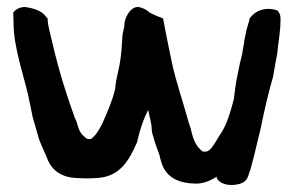

<svg xmlns="http://www.w3.org/2000/svg" viewBox="-20 -504 846 551"><path d="M18 -468 19 -435C19 -369 50 -280 61 -230C65 -212 69 -192 73 -172V-171C78 -153 84 -132 89 -115C93 -97 109 -66 114 -53C128 -13 158 5 200 7H201C210 7 220 8 231 8C240 8 247 7 255 7C325 5 351 -46 372 -93L373 -94V-95C382 -135 393 -165 404 -186C405 -187 404 -186 405 -189C408 -176 412 -159 414 -148C416 -139 414 -126 420 -112C422 -101 433 -72 438 -58C438 -58 438 -56 439 -53V-52L442 -42C455 7 494 22 542 23C570 23 590 10 602 3V7C613 29 653 32 677 20C692 12 694 -5 697 -14L698 -15C704 -36 711 -63 719 -98L728 -135C738 -184 750 -238 764 -285V-286C768 -309 772 -332 776 -352L778 -372L782 -403C784 -420 785 -433 785 -445V-452C785 -461 781 -469 776 -474C744 -485 714 -475 698 -453L696 -451V-448C695 -443 690 -428 687 -417V-416C686 -411 683 -396 681 -387V-385C681 -384 681 -383 680 -378L678 -368C675 -346 672 -336 668 -321V-320C662 -290 657 -273 651 -219C642 -185 631 -146 613 -120C599 -98 587 -74 575 -70L573 -69H562C543 -83 535 -101 528 -132V-133L522 -151C503 -220 485 -269 473 -326C464 -368 457 -404 448 -451C437 -455 413 -465 408 -469C400 -477 388 -482 377 -484H374C352 -482 338 -452 337 -435V-429C334 -418 331 -403 331 -395C328 -345 326 -329 318 -294C315 -281 312 -268 310 -246C302 -215 291 -189 273 -148C264 -131 255 -115 241 -105H232C230 -106 226 -108 225 -109C210 -123 208 -125 199 -157L195 -165C160 -263 144 -320 121 -420C119 -428 118 -435 117 -443V-450C113 -454 111 -458 108 -461C96 -475 70 -481 58 -483C44 -486 26 -480 18 -468Z"/></svg>

Font: Vapor
Style: Bd
Weight: 700
Foundry: Cannot Into Space Fonts
Version: Version 0.179